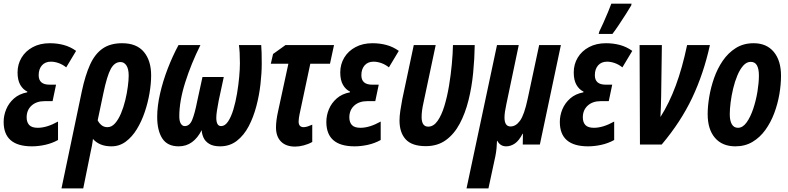

<svg xmlns="http://www.w3.org/2000/svg" viewBox="-21 -792 4320 1052"><path d="M153.8 9.8Q-1 9.8 -1 -124Q-1 -159.7 13.2 -193.6Q27.3 -227.5 55.9 -252.7Q84.5 -277.8 127.9 -286.1L128.9 -290Q105 -301.3 90.1 -327.1Q75.2 -353 75.2 -395Q75.2 -439.9 97.2 -476.3Q119.1 -512.7 158.9 -533.9Q198.7 -555.2 252 -555.2Q292.5 -555.2 328.6 -545.4Q364.7 -535.6 396 -513.2L341.8 -422.9Q322.3 -438.5 300.3 -446.3Q278.3 -454.1 257.8 -454.1Q226.6 -454.1 208.7 -433.8Q190.9 -413.6 190.9 -379.9Q190.9 -328.1 250 -328.1H286.1L267.1 -237.8H223.1Q178.7 -237.8 151.9 -213.4Q125 -189 125 -148.9Q125 -122.1 139.2 -106.9Q153.3 -91.8 186 -91.8Q235.8 -91.8 296.9 -126V-24.9Q264.2 -6.8 226.8 1.5Q189.5 9.8 153.8 9.8Z M315.9 240.2 427.2 -291Q445.8 -378.9 472.4 -437.7Q499 -496.6 541.3 -525.9Q583.5 -555.2 647.9 -555.2Q727.5 -555.2 767.3 -507.6Q807.1 -460 807.1 -378.9Q807.1 -334.5 798.3 -282.2Q789.6 -230 772.2 -178.5Q754.9 -127 728.8 -84.2Q702.6 -41.5 668 -15.9Q633.3 9.8 589.8 9.8Q554.7 9.8 529.3 -1.2Q503.9 -12.2 488.3 -30.8Q486.3 -12.2 482.2 8.8Q478 29.8 474.1 47.9L435.1 240.2ZM567.9 -95.2Q590.8 -95.2 609.4 -116.2Q627.9 -137.2 642.1 -170.9Q656.2 -204.6 665.5 -243.2Q674.8 -281.7 679.4 -317.6Q684.1 -353.5 684.1 -377.9Q684.1 -414.6 671.6 -433.3Q659.2 -452.1 639.2 -452.1Q606.9 -452.1 586.2 -414.8Q565.4 -377.4 544.9 -278.8L514.2 -132.8Q521.5 -117.7 534.9 -106.4Q548.3 -95.2 567.9 -95.2Z M958 9.8Q896.5 9.8 868.4 -33.2Q840.3 -76.2 840.3 -151.9Q840.3 -210.4 856 -279.1Q871.6 -347.7 898.2 -416.5Q924.8 -485.4 957 -544.9H1077.1Q1026.4 -443.4 993.9 -340.8Q961.4 -238.3 961.4 -154.8Q961.4 -127.4 970 -114.3Q978.5 -101.1 991.2 -101.1Q1017.6 -101.1 1031.7 -134.5Q1045.9 -168 1060.1 -240.2L1088.4 -370.1H1205.1L1177.2 -240.2Q1171.4 -209 1167.7 -185.8Q1164.1 -162.6 1164.1 -147Q1164.1 -101.1 1190.4 -101.1Q1211.9 -101.1 1228.8 -126.5Q1245.6 -151.9 1257.8 -192.4Q1270 -232.9 1277.8 -279.8Q1285.6 -326.7 1289.6 -370.4Q1293.5 -414.1 1293.5 -444.8Q1293.5 -509.3 1288.1 -544.9H1410.2Q1411.6 -526.4 1412.4 -502.9Q1413.1 -479.5 1413.1 -443.8Q1413.1 -392.1 1406.2 -331.1Q1399.4 -270 1383.5 -210Q1367.7 -149.9 1341.6 -100.1Q1315.4 -50.3 1276.6 -20.3Q1237.8 9.8 1185.1 9.8Q1147.5 9.8 1125.5 -3.7Q1103.5 -17.1 1094.2 -37.6Q1085 -58.1 1084 -79.1Q1062.5 -36.1 1031 -13.2Q999.5 9.8 958 9.8Z M1596.2 11.2Q1545.9 11.2 1518.6 -16.4Q1491.2 -43.9 1491.2 -94.2Q1491.2 -129.9 1502 -179.2L1559.1 -442.9H1462.9L1475.1 -496.1L1543 -544.9H1809.1L1787.1 -442.9H1679.2L1620.1 -165Q1618.2 -154.3 1616.7 -145Q1615.2 -135.7 1615.2 -126Q1615.2 -95.2 1643.1 -95.2Q1652.8 -95.2 1666 -99.6Q1679.2 -104 1689.9 -108.9V-14.2Q1668.5 -2 1643.1 4.6Q1617.7 11.2 1596.2 11.2Z M1921.9 9.8Q1767.1 9.8 1767.1 -124Q1767.1 -159.7 1781.2 -193.6Q1795.4 -227.5 1824 -252.7Q1852.5 -277.8 1896 -286.1L1897 -290Q1873 -301.3 1858.2 -327.1Q1843.3 -353 1843.3 -395Q1843.3 -439.9 1865.2 -476.3Q1887.2 -512.7 1927 -533.9Q1966.8 -555.2 2020 -555.2Q2060.5 -555.2 2096.7 -545.4Q2132.8 -535.6 2164.1 -513.2L2109.9 -422.9Q2090.3 -438.5 2068.4 -446.3Q2046.4 -454.1 2025.9 -454.1Q1994.6 -454.1 1976.8 -433.8Q1959 -413.6 1959 -379.9Q1959 -328.1 2018.1 -328.1H2054.2L2035.2 -237.8H1991.2Q1946.8 -237.8 1919.9 -213.4Q1893.1 -189 1893.1 -148.9Q1893.1 -122.1 1907.2 -106.9Q1921.4 -91.8 1954.1 -91.8Q2003.9 -91.8 2064.9 -126V-24.9Q2032.2 -6.8 1994.9 1.5Q1957.5 9.8 1921.9 9.8Z M2312 8.8Q2236.3 8.8 2202.1 -28.3Q2168 -65.4 2168 -131.8Q2168 -155.3 2172.4 -185.3Q2176.8 -215.3 2183.1 -248L2246.1 -544.9H2366.2L2299.3 -229Q2289.1 -184.1 2289.1 -150.9Q2289.1 -98.1 2325.2 -98.1Q2354.5 -98.1 2376.5 -129.4Q2398.4 -160.6 2413.8 -211.2Q2429.2 -261.7 2439.2 -321.8Q2449.2 -381.8 2454.6 -440.4Q2460 -499 2460.9 -544.9H2580.1Q2579.1 -470.7 2571.5 -392.8Q2564 -314.9 2546.1 -243.2Q2528.3 -171.4 2498 -114.5Q2467.8 -57.6 2422.1 -24.4Q2376.5 8.8 2312 8.8Z M2535.2 240.2 2702.1 -544.9H2821.3L2753.4 -221.2Q2748.5 -198.7 2745.8 -180.4Q2743.2 -162.1 2743.2 -147.9Q2743.2 -99.1 2776.4 -99.1Q2805.7 -99.1 2828.6 -131.1Q2851.6 -163.1 2870.1 -250L2933.1 -544.9H3052.2L2937 0H2843.3L2844.2 -59.1H2842.3Q2822.3 -20.5 2799.6 -5.4Q2776.9 9.8 2752.4 9.8Q2720.2 9.8 2704.1 -20H2702.1Q2701.7 -1.5 2699.7 19.5Q2697.8 40.5 2693.4 63L2655.3 240.2Z M3201.2 9.8Q3046.4 9.8 3046.4 -124Q3046.4 -159.7 3060.5 -193.6Q3074.7 -227.5 3103.3 -252.7Q3131.8 -277.8 3175.3 -286.1L3176.3 -290Q3152.3 -301.3 3137.5 -327.1Q3122.6 -353 3122.6 -395Q3122.6 -439.9 3144.5 -476.3Q3166.5 -512.7 3206.3 -533.9Q3246.1 -555.2 3299.3 -555.2Q3339.8 -555.2 3376 -545.4Q3412.1 -535.6 3443.4 -513.2L3389.2 -422.9Q3369.6 -438.5 3347.7 -446.3Q3325.7 -454.1 3305.2 -454.1Q3273.9 -454.1 3256.1 -433.8Q3238.3 -413.6 3238.3 -379.9Q3238.3 -328.1 3297.4 -328.1H3333.5L3314.5 -237.8H3270.5Q3226.1 -237.8 3199.2 -213.4Q3172.4 -189 3172.4 -148.9Q3172.4 -122.1 3186.5 -106.9Q3200.7 -91.8 3233.4 -91.8Q3283.2 -91.8 3344.2 -126V-24.9Q3311.5 -6.8 3274.2 1.5Q3236.8 9.8 3201.2 9.8ZM3259.3 -606 3262.7 -619.1Q3271 -635.3 3284.4 -665.5Q3297.9 -695.8 3310.5 -726.1Q3323.2 -756.3 3328.6 -772H3439.5L3437.5 -762.2Q3426.8 -743.7 3407.5 -713.4Q3388.2 -683.1 3368.2 -653.3Q3348.1 -623.5 3334.5 -606Z M3485.4 0 3483.4 -544.9H3605.5L3601.6 -267.1Q3601.1 -237.8 3600.1 -208Q3599.1 -178.2 3597.7 -150.9Q3645.5 -226.1 3681.4 -322.5Q3717.3 -418.9 3743.7 -544.9H3868.7Q3834.5 -389.2 3772 -256.8Q3709.5 -124.5 3604.5 0Z M4008.3 9.8Q3936.5 9.8 3896.5 -36.6Q3856.4 -83 3856.4 -167Q3856.4 -209.5 3865 -261Q3873.5 -312.5 3891.6 -364.3Q3909.7 -416 3939.2 -459.2Q3968.8 -502.4 4010.7 -528.8Q4052.7 -555.2 4108.4 -555.2Q4179.2 -555.2 4218.8 -507.6Q4258.3 -460 4258.3 -377Q4258.3 -329.1 4249.3 -275.9Q4240.2 -222.7 4221.2 -171.9Q4202.1 -121.1 4172.6 -80.1Q4143.1 -39.1 4102.1 -14.6Q4061 9.8 4008.3 9.8ZM4022.5 -91.8Q4048.8 -91.8 4070.1 -121.6Q4091.3 -151.4 4106.4 -197Q4121.6 -242.7 4129.4 -291.3Q4137.2 -339.8 4137.2 -377.9Q4137.2 -414.1 4126.5 -433.6Q4115.7 -453.1 4092.3 -453.1Q4069.8 -453.1 4051.5 -432.6Q4033.2 -412.1 4019.3 -378.9Q4005.4 -345.7 3996.1 -306.9Q3986.8 -268.1 3982.2 -231Q3977.5 -193.8 3977.5 -166Q3977.5 -130.9 3988.8 -111.3Q4000 -91.8 4022.5 -91.8Z"/></svg>

Font: Open Sans Condensed
Style: Bold Italic
Weight: 700
Width: 3
Italic angle: -12°
Designer: Monotype Design Team
Foundry: Monotype Imaging Inc.
Version: Version 3.003; ttfautohint (v1.8.4)